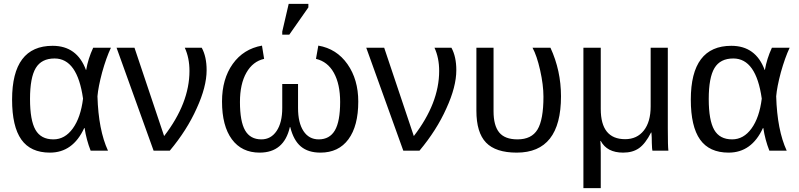

<svg xmlns="http://www.w3.org/2000/svg" viewBox="-20 -773 4100 985"><path d="M414 -116H412Q354 10 236 10Q137 10 89.5 -57Q42 -124 42 -262Q42 -538 250 -538Q375 -538 421 -414H422Q432 -472 458 -528H549Q525 -477 504 -402Q484 -327 480 -279Q485 -106 534 0H445Q423 -56 414 -116ZM134 -265Q134 -156 162 -107Q190 -58 254 -58Q313 -58 353.5 -114Q394 -170 406 -267Q377 -473 260 -473Q193 -473 163.5 -424Q134 -375 134 -265Z M1040 -413Q1040 -328 989 -217Q939 -105 851 0H768L578 -528H670L822 -75Q952 -244 952 -409Q952 -476 928 -528H1015Q1040 -482 1040 -413Z M1509 -342V-219Q1509 -143 1537 -100.5Q1565 -58 1615 -58Q1671 -58 1698 -104Q1725 -150 1725 -250Q1725 -341 1693 -399Q1661 -457 1601 -471L1613 -539Q1707 -523 1762.5 -444Q1818 -365 1818 -252Q1818 -127 1767.5 -58.5Q1717 10 1624 10Q1561 10 1523.5 -21.5Q1486 -53 1469 -121H1467Q1437 10 1312 10Q1220 10 1169.5 -58.5Q1119 -127 1119 -252Q1119 -368 1174 -445Q1229 -522 1324 -539L1335 -471Q1277 -458 1244 -400Q1211 -342 1211 -250Q1211 -150 1237.5 -104Q1264 -58 1321 -58Q1370 -58 1399 -101Q1428 -144 1428 -219V-342ZM1464 -595H1428V-611L1461 -753H1562V-735Z M2321 -413Q2321 -328 2270 -217Q2220 -105 2132 0H2049L1859 -528H1951L2103 -75Q2233 -244 2233 -409Q2233 -476 2209 -528H2296Q2321 -482 2321 -413Z M2858 -279Q2858 10 2631 10Q2523 10 2473.5 -41.5Q2424 -93 2424 -205V-528H2512V-202Q2512 -129 2541 -93.5Q2570 -58 2635 -58Q2707 -58 2737.5 -108.5Q2768 -159 2768 -277Q2768 -337 2751 -413Q2734 -488 2712 -528H2804Q2858 -411 2858 -279Z M3409 0H3327Q3325 -6 3324 -40Q3324 -49 3323.5 -67.5Q3323 -86 3322 -93H3320Q3291 -36 3258.5 -13Q3226 10 3177 10Q3094 10 3062 -50H3060Q3062 -22 3062 10V192H2973V-528H3062V-214Q3062 -59 3187 -59Q3248 -59 3283 -103.5Q3318 -148 3318 -227V-528H3406V-114Q3406 -21 3409 0Z M3896 -116H3894Q3836 10 3718 10Q3619 10 3571.5 -57Q3524 -124 3524 -262Q3524 -538 3732 -538Q3857 -538 3903 -414H3904Q3914 -472 3940 -528H4031Q4007 -477 3986 -402Q3966 -327 3962 -279Q3967 -106 4016 0H3927Q3905 -56 3896 -116ZM3616 -265Q3616 -156 3644 -107Q3672 -58 3736 -58Q3795 -58 3835.5 -114Q3876 -170 3888 -267Q3859 -473 3742 -473Q3675 -473 3645.5 -424Q3616 -375 3616 -265Z"/></svg>

Font: Libra Sans
Style: Regular
Weight: 400
Foundry: Context Ltd
Version: Version 1.002